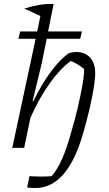

<svg xmlns="http://www.w3.org/2000/svg" viewBox="-20 -747 552 970"><path d="M42 0 160 -551H73L82 -588H168L184 -666L103 -704Q146 -717 180 -722.5Q214 -728 251 -727L223 -588H394L385 -551H216L191 -428L145 -237L148 -235Q191 -323 237.5 -385.5Q284 -448 329 -479Q388 -494 424.5 -466Q461 -438 461 -377Q461 -350 453.5 -303Q446 -256 432.5 -197.5Q419 -139 401 -77Q322 203 158 203Q150 203 136.5 202Q123 201 117 200L129 143Q144 144 160 144.5Q176 145 191 145Q204 145 216.5 144.5Q229 144 241 143Q271 108 294.5 54Q318 0 342 -87Q359 -144 373 -204Q387 -264 396 -315Q405 -366 405 -398Q387 -413 372 -422Q357 -431 338 -439Q286 -402 233 -328.5Q180 -255 134 -153L102 0Z"/></svg>

Font: Piazzolla Light
Style: Italic
Weight: 300
Italic angle: -11.3°
Designer: Juan Pablo del Peral
Foundry: Huerta Tipografica
Version: Version 1.330